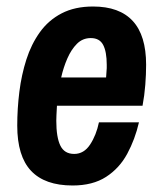

<svg xmlns="http://www.w3.org/2000/svg" viewBox="-20 -558 496 590"><path d="M203 12Q118 12 75.5 -33Q33 -78 33 -172Q33 -224 39.5 -276Q46 -328 61 -375Q76 -422 102.5 -459Q129 -496 169.5 -517Q210 -538 266 -538Q347 -538 388 -493.5Q429 -449 429 -359Q429 -330 426.5 -297.5Q424 -265 418 -233H155Q154 -217 153.5 -204.5Q153 -192 153 -187Q153 -136 165.5 -110.5Q178 -85 208 -85Q238 -85 257 -114Q276 -143 284 -182H407Q395 -130 371 -85.5Q347 -41 306 -14.5Q265 12 203 12ZM168 -320H306Q308 -342 308 -348.5Q308 -355 308 -359Q308 -399 297 -420Q286 -441 259 -441Q234 -441 216.5 -423.5Q199 -406 187 -378.5Q175 -351 168 -320Z"/></svg>

Font: Archivo Narrow
Style: Bold Italic
Weight: 700
Italic angle: -8°
Designer: Hector Gatti
Foundry: Omnibus-Type
Version: Version 3.002